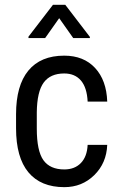

<svg xmlns="http://www.w3.org/2000/svg" viewBox="-20 -770 502 800"><path d="M248 -64Q291 -64 316.9 -90.6Q342.8 -117.2 345.2 -166.5H426.8Q423.8 -90.3 372.8 -40.3Q321.8 9.8 248 9.8Q149.9 9.8 98.4 -52Q46.9 -113.8 46.9 -235.8V-293.9Q46.9 -413.6 98.1 -475.8Q149.4 -538.1 247.6 -538.1Q328.6 -538.1 376.2 -486.8Q423.8 -435.5 426.8 -346.7H345.2Q342.3 -405.3 317.1 -434.6Q292 -463.9 247.6 -463.9Q189.9 -463.9 162.1 -426Q134.3 -388.2 133.3 -301.8V-234.4Q133.3 -141.1 160.9 -102.5Q188.5 -64 248 -64ZM354.5 -616.2V-611.3H285.2L226.6 -694.3L168 -611.3H98.6V-617.2L200.7 -750H252Z"/></svg>

Font: Roboto Condensed
Style: Regular
Weight: 400
Designer: Google
Version: Version 2.001047; 2015